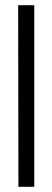

<svg xmlns="http://www.w3.org/2000/svg" viewBox="-20 -720 202 740"><path d="M50 -700H112V0H51Z"/></svg>

Font: Turret Road Medium
Style: Regular
Weight: 500
Designer: Noponies
Foundry: Noponies
Version: Version 1.001; ttfautohint (v1.8)